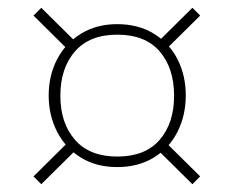

<svg xmlns="http://www.w3.org/2000/svg" viewBox="-20 -586 600 493"><path d="M281 -524Q335 -524 375 -499.5Q415 -475 436 -433.5Q457 -392 457 -341Q457 -290 436 -248Q415 -206 375 -181.5Q335 -157 281 -157Q227 -157 187.5 -181.5Q148 -206 126.5 -248Q105 -290 105 -341Q105 -392 126.5 -433.5Q148 -475 188 -499.5Q228 -524 281 -524ZM86 -113 66 -133 162 -228 182 -208ZM474 -113 378 -208 398 -228 494 -133ZM86 -566 182 -471 162 -451 66 -546ZM474 -566 494 -546 398 -451 378 -471ZM281 -497Q210 -497 172.5 -454Q135 -411 135 -340Q135 -270 172.5 -227Q210 -184 281 -184Q353 -184 390 -227Q427 -270 427 -340Q427 -411 390 -454Q353 -497 281 -497Z"/></svg>

Font: Firava
Style: Regular
Weight: 400
Designer: Carrois Corporate & Edenspiekermann AG
Foundry: Greg Finn Gibson
Version: Version 5.000